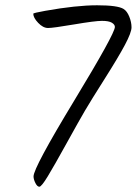

<svg xmlns="http://www.w3.org/2000/svg" viewBox="-20 -727 518 727"><path d="M448 -693Q461 -685 469.5 -664Q478 -643 478 -623.5Q478 -604 453 -557Q428 -510 376 -428Q324 -346 302 -308.5Q280 -271 232.5 -185Q185 -99 161 -59.5Q137 -20 129 -20Q121 -20 114 -34Q107 -48 107 -59Q107 -92 261 -346Q415 -600 415 -625Q415 -634 403.5 -641Q392 -648 366 -648Q340 -648 260.5 -634.5Q181 -621 162 -621Q143 -621 124.5 -640.5Q106 -660 106 -675Q106 -678 151 -686Q269 -707 347.5 -707Q426 -707 448 -693Z"/></svg>

Font: Kalam Light
Style: Regular
Weight: 300
Version: Version 2.001;PS 1.0;hotconv 1.0.79;makeotf.lib2.5.61930; tt